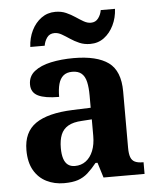

<svg xmlns="http://www.w3.org/2000/svg" viewBox="-54 -810 709 867"><g transform="rotate(-5 300.0 -377.0)"><path d="M201.5 10Q158.1 10 122.3 -7.8Q86.5 -25.6 65.6 -61.8Q44.8 -98 44.8 -153.1Q44.8 -234.6 100.3 -273.2Q155.9 -311.7 269 -315.8L350.6 -318.8V-374.2Q350.6 -410.7 344.8 -435.9Q339.1 -461.1 324.1 -474.5Q309 -487.9 281.5 -487.9Q256.1 -487.9 241 -475Q226 -462.2 219.5 -438.3Q213 -414.4 213 -380Q149.5 -380 118.1 -395.4Q86.8 -410.8 86.8 -446.9Q86.8 -484.1 114.8 -506.4Q142.9 -528.7 189.8 -538.8Q236.8 -548.9 292.9 -548.9Q398.2 -548.9 450.7 -510.8Q503.1 -472.6 503.1 -379.1V-123.9Q503.1 -96.4 508.9 -81.1Q514.6 -65.8 528 -59.4Q541.4 -53 563.4 -53H567V0H380.9L359.7 -68.6H350.6Q329 -41.8 309.3 -24.3Q289.6 -6.9 264.8 1.6Q240 10 201.5 10ZM256.9 -63Q285.8 -63 306.9 -78.9Q328 -94.7 339.6 -123.6Q351.1 -152.5 351.1 -191V-266.2L306.2 -263.2Q266.1 -261.2 243.2 -247.6Q220.2 -234.1 210.3 -209.6Q200.4 -185.1 200.4 -149.1Q200.4 -121 206.5 -101.6Q212.6 -82.3 225.2 -72.7Q237.9 -63 256.9 -63ZM374.2 -606Q347.2 -606 325.2 -615.5Q303.2 -625 284.7 -637.5Q266.2 -650 249.7 -659.5Q233.2 -669 217.2 -669Q194.7 -669 183 -652.5Q171.2 -636 168.2 -616H102.9Q104.9 -656.9 121.3 -690.3Q137.8 -723.8 165.5 -744Q193.2 -764.2 229.2 -764.2Q256.2 -764.2 277.7 -754.7Q299.2 -745.2 317.7 -732.7Q336.2 -720.2 352.7 -710.7Q369.2 -701.2 385.2 -701.2Q406.7 -701.2 418.9 -717.7Q431.2 -734.2 434.2 -754.2H498.9Q496.9 -713.7 480.5 -680.1Q464.1 -646.4 437.1 -626.2Q410.2 -606 374.2 -606Z"/></g></svg>

Font: Noto Serif Sinhala
Style: Regular
Weight: 400
Designer: Jelle Bosma - Monotype Design Team
Foundry: Monotype Imaging Inc.
Version: Version 2.006